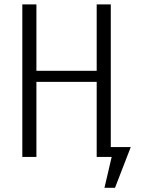

<svg xmlns="http://www.w3.org/2000/svg" viewBox="-20 -725 655 887"><path d="M491.8 -704.6V-45.6H584.1L511.3 142.6H462.6L495.9 0H426.7V-346.7H148.2V0H83.1V-704.6H148.2V-397.9H426.7V-704.6Z"/></svg>

Font: Fira Code Fixed Light
Style: Regular
Weight: 300
Monospace: yes
Designer: Carrois Corporate, Edenspiekermann AG, Nikita Prokopov
Foundry: Carrois Corporate, Edenspiekermann AG, Nikita Prokopov
Version: Version 5.002